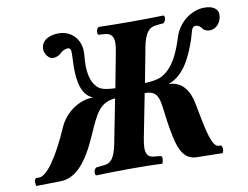

<svg xmlns="http://www.w3.org/2000/svg" viewBox="-73 -753 1107 856"><g transform="rotate(-10 481.0 -324.5)"><path d="M23 -17C23 -11 23 -4 25 2L135 0C207 -1 259 -65 309 -180C350 -273 369 -315 439 -322L400 -123C388 -62 371 -40 341 -37L303 -33C296 -29 292 -20 292 -12C292 -6 293 -1 296 2C313 1 394 -1 446 -1C510 -1 571 0 596 2C598 -2 601 -12 601 -21C601 -26 599 -31 596 -33L566 -36C542 -38 529 -49 529 -81C529 -92 531 -106 534 -123L573 -322C644 -322 636 -273 650 -180C667 -70 682 -1 754 0L869 2C872 -3 874 -10 874 -15C874 -21 872 -28 868 -33H859C827 -33 813 -103 788 -236C777 -296 746 -343 684 -343C761 -368 796 -458 818 -521C828 -550 828 -578 848 -578C860 -578 870 -571 877 -560C883 -551 896 -547 908 -547C938 -547 962 -575 962 -610C962 -633 942 -651 901 -651C838 -651 781 -602 763 -544C745 -488 719 -413 660 -381C639 -370 610 -367 582 -366L612 -524C625 -589 644 -608 678 -611L709 -614C716 -618 720 -628 720 -637C720 -642 719 -646 716 -648C677 -647 608 -646 570 -646C532 -646 460 -647 422 -648C415 -644 411 -634 411 -626C411 -621 412 -616 415 -614L442 -612C468 -610 483 -599 483 -565C483 -554 481 -540 478 -524L448 -366C421 -367 392 -370 376 -381C343 -405 335 -449 335 -493C335 -514 338 -533 338 -552C338 -606 300 -651 240 -651C205 -651 161 -637 161 -592C161 -572 180 -547 197 -547C209 -547 224 -551 233 -560C245 -572 258 -578 269 -578C282 -578 284 -568 284 -554C284 -535 282 -509 282 -491C282 -432 290 -363 343 -343C281 -343 216 -300 188 -236C131 -105 78 -33 45 -33H30C27 -31 23 -27 23 -17Z"/></g></svg>

Font: Libertinus Serif
Style: Bold Italic
Weight: 700
Italic angle: -12°
Designer: Philipp H. Poll, Khaled Hosny
Foundry: Caleb Maclennan
Version: Version 7.050;RELEASE